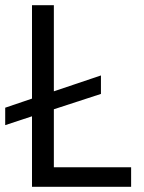

<svg xmlns="http://www.w3.org/2000/svg" viewBox="-27 -718 555 738"><path d="M477 0H96V-271L-7 -237V-304L96 -339V-698H180V-367L361 -428V-357L180 -298V-75H477Z"/></svg>

Font: Aneliza
Style: Regular
Weight: 400
Designer: Mike Abbink, Paul van der Laan, Pieter van Rosmalen
Foundry: Bold Monday
Version: Version 3.001;September 8, 2019;FontCreator 11.5.0.2425 64-b